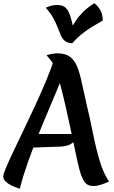

<svg xmlns="http://www.w3.org/2000/svg" viewBox="-40 -1135 705 1188"><path d="M363 -709Q346 -658 318 -590.5Q290 -523 257 -445.5Q224 -368 191 -285.5Q158 -203 129.5 -122Q101 -41 82 33Q41 19 19 6Q-3 -7 -11.5 -19.5Q-20 -32 -20 -44Q-20 -57 -2.5 -98Q15 -139 44 -200.5Q73 -262 108.5 -335.5Q144 -409 180 -487Q216 -565 247 -639.5Q278 -714 298 -776ZM458 -64Q451 -85 441 -128.5Q431 -172 419 -230.5Q407 -289 393 -354.5Q379 -420 364 -485.5Q349 -551 333.5 -608.5Q318 -666 303 -708Q290 -743 274.5 -761.5Q259 -780 248 -793Q266 -799 283.5 -802Q301 -805 315 -805Q364 -805 392.5 -784Q421 -763 437.5 -722.5Q454 -682 466 -624Q478 -566 495 -493Q518 -397 536.5 -304.5Q555 -212 578 -136Q601 -60 635 -12Q610 0 584 8Q558 16 540 16Q503 16 487 -4.5Q471 -25 458 -64ZM167 -306H436Q433 -278 418.5 -261Q404 -244 382.5 -236.5Q361 -229 337 -228L135 -221ZM544 -1115Q551 -1110 563 -1097.5Q575 -1085 585 -1063.5Q595 -1042 596 -1008Q526 -969 482.5 -937Q439 -905 407 -867Q378 -869 362.5 -881Q347 -893 337.5 -914Q328 -935 318 -962Q308 -989 291 -1021Q274 -1053 243 -1087Q266 -1098 282.5 -1101Q299 -1104 315 -1104Q349 -1104 367.5 -1086Q386 -1068 399 -1022.5Q412 -977 426 -894L391 -944Q409 -976 428 -1005Q447 -1034 474.5 -1061.5Q502 -1089 544 -1115Z"/></svg>

Font: Merienda
Style: Bold
Weight: 700
Designer: Eduardo Rodriguez Tunni
Foundry: Eduardo Rodriguez Tunni
Version: Version 2.001